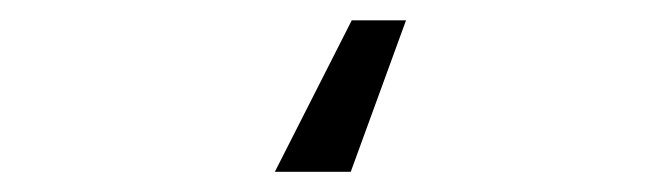

<svg xmlns="http://www.w3.org/2000/svg" viewBox="-20 -170 640 190"><path d="M327.1 0H252L328.1 -149.9H381.8Z"/></svg>

Font: Kreadon Light
Style: Regular
Weight: 300
Designer: kohakuno
Foundry: StudioGnu
Version: Version 1.000;Glyphs 3.1.2 (3151)